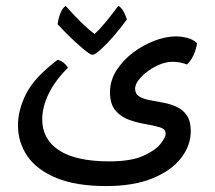

<svg xmlns="http://www.w3.org/2000/svg" viewBox="-20 -479 736 657"><path d="M343.3 157.7Q241.2 157.7 174.1 130.4Q106.9 103 74.2 55.9Q41.5 8.8 41.5 -50.8Q41.5 -102.1 69.3 -158Q97.2 -213.9 177.2 -274.4Q199.7 -268.6 212.4 -247.1Q168.5 -203.6 146.5 -158.2Q124.5 -112.8 124.5 -70.3Q124.5 -2.4 182.1 35.4Q239.7 73.2 354.5 73.2Q427.2 73.2 469.2 54.7Q511.2 36.1 529.1 13.4Q546.9 -9.3 546.9 -21.5Q546.9 -37.1 527.6 -43.2Q508.3 -49.3 480 -54Q451.7 -58.6 423.3 -68.4Q395 -78.1 375.7 -100.1Q356.4 -122.1 356.4 -163.6Q356.4 -203.1 378.4 -237.8Q400.4 -272.5 434.8 -298.6Q469.2 -324.7 508.5 -339.6Q547.9 -354.5 582 -354.5Q599.1 -354.5 619.1 -349.9Q639.2 -345.2 654.3 -331.1Q652.3 -314.9 644 -294.4Q635.7 -273.9 620.1 -258.3Q595.7 -267.6 570.8 -267.6Q543 -267.6 513.2 -252.2Q483.4 -236.8 462.9 -215.3Q442.4 -193.8 442.4 -175.3Q442.4 -157.7 456.1 -149.2Q469.7 -140.6 491.5 -136.5Q513.2 -132.3 537.6 -127.9Q562 -123.5 583.7 -113.8Q605.5 -104 619.1 -84.5Q632.8 -64.9 632.8 -30.3Q632.8 19.5 599.1 62.5Q565.4 105.5 501 131.6Q436.5 157.7 343.3 157.7ZM296.4 -291.5Q290.5 -291.5 274.4 -304Q258.3 -316.4 238.8 -334.5Q219.2 -352.5 202.4 -369.6Q185.5 -386.7 177.2 -396Q179.2 -414.6 186.5 -433.1Q193.8 -451.7 204.6 -459Q227.1 -433.1 255.4 -405Q283.7 -377 303.7 -362.8Q316.9 -374.5 332.8 -393.1Q348.6 -411.6 363 -430.2Q377.4 -448.7 385.3 -459.5Q396 -452.1 403.3 -438.5Q410.6 -424.8 414.1 -412.6Q402.3 -396 385.5 -375.2Q368.7 -354.5 350.8 -335.4Q333 -316.4 318.4 -304Q303.7 -291.5 296.4 -291.5Z"/></svg>

Font: Harmattan
Style: Bold
Weight: 700
Designer: George W. Nuss III and SIL International
Foundry: SIL International
Version: Version 4.000